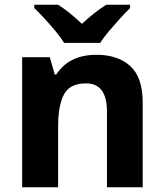

<svg xmlns="http://www.w3.org/2000/svg" viewBox="-20 -786 690 806"><path d="M385 -556Q475 -556 527 -508.5Q579 -461 579 -356V0H429V-318Q429 -436 341 -436Q273 -436 248.5 -389.5Q224 -343 224 -256V0H73V-546H189L210 -473H216Q270 -556 385 -556ZM249 -606Q235 -629 212.5 -656Q190 -683 166.5 -708.5Q143 -734 124 -752V-766H224Q251 -749 274.5 -729.5Q298 -710 324 -686Q350 -710 375 -730Q400 -750 426 -766H526V-752Q508 -735 484.5 -709Q461 -683 438 -656Q415 -629 401 -606Z"/></svg>

Font: Noto Sans Thai Looped
Style: Bold
Weight: 700
Designer: Sasikarn Vongin, Ben Mitchell
Foundry: The Fontpad Ltd
Version: Version 1.001; ttfautohint (v1.8.4.7-5d5b)